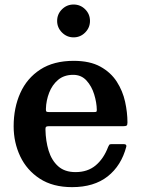

<svg xmlns="http://www.w3.org/2000/svg" viewBox="-20 -796 612 830"><path d="M39 -250Q39 -330 67.8 -394Q96.5 -458 154.2 -495.5Q212 -533 298.5 -533Q368.5 -533 413.8 -508Q459 -483 484.8 -443Q510.5 -403 520.8 -356.2Q531 -309.5 531 -266.5Q531 -256 527.5 -253.2Q524 -250.5 513.5 -250.5H191.5Q182.5 -250.5 179.2 -247.5Q176 -244.5 176.5 -236Q177.5 -186.5 190.2 -144.8Q203 -103 231.2 -77.5Q259.5 -52 306.5 -52Q359 -52 393.8 -81.2Q428.5 -110.5 447.5 -161Q450 -166.5 452.2 -169.8Q454.5 -173 462.5 -173H514.5Q528.5 -173 526 -162Q504.5 -80 445.5 -33.5Q386.5 13 291.5 13Q208.5 13 152.2 -23.5Q96 -60 67.5 -120Q39 -180 39 -250ZM192.5 -311.5H384.5Q394.5 -311.5 396.5 -313Q398.5 -314.5 398.5 -321Q398 -352.5 387.2 -387.8Q376.5 -423 354 -447.8Q331.5 -472.5 296.5 -472.5Q257 -472.5 231.2 -450.8Q205.5 -429 192.5 -395.2Q179.5 -361.5 178.5 -326Q178 -317.5 180 -314.5Q182 -311.5 192.5 -311.5ZM298 -634.5Q269 -634.5 248 -655.5Q227 -676.5 227 -705.5Q227 -735 248 -755.8Q269 -776.5 298 -776.5Q327.5 -776.5 348.2 -755.8Q369 -735 369 -705.5Q369 -676.5 348.2 -655.5Q327.5 -634.5 298 -634.5Z"/></svg>

Font: Besley SemiBold
Style: Regular
Weight: 600
Designer: Owen Earl
Foundry: indestructible type*
Version: Version 2.001; ttfautohint (v1.8.3)